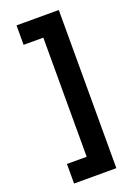

<svg xmlns="http://www.w3.org/2000/svg" viewBox="-202 -992 914 1280"><g transform="rotate(-20 255.0 -352.0)"><path d="M390 209H90V70H230V-775H90V-913H390Z"/></g></svg>

Font: IBM-Poppins
Style: Poppins-Bold
Weight: 700
Designer: Mike Abbink, Paul van der Laan, Pieter van Rosmalen, Ben Mitchell, Mark Frömberg
Foundry: Bold Monday
Version: Version 1.1